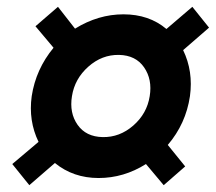

<svg xmlns="http://www.w3.org/2000/svg" viewBox="-20 -582 633 563"><path d="M66 -39 16 -101 93 -166Q63 -228 73 -300Q85 -379 137 -442L84 -505L150 -562L200 -498Q268 -540 342 -540Q417 -540 468 -497L544 -562L593 -501L517 -435Q547 -373 537 -300Q525 -219 472 -157L523 -94L460 -39L408 -101Q343 -60 269 -60Q195 -60 141 -104ZM191 -300Q183 -251 207.5 -216Q232 -181 281 -180Q331 -179 371 -214Q411 -249 419 -300Q427 -349 402.5 -384.5Q378 -420 329 -421Q279 -422 239 -386.5Q199 -351 191 -300Z"/></svg>

Font: Jost* 600 Semi
Style: Italic
Weight: 600
Italic angle: -10°
Version: Version 3.500